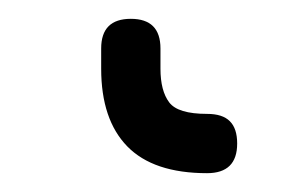

<svg xmlns="http://www.w3.org/2000/svg" viewBox="-20 16 318 204"><path d="M200 200Q143 200 115.2 171.5Q87.5 143 87.5 89V67.5Q87.5 36 119 36Q150.5 36 150.5 67.5V89Q150.5 112.5 159.8 124.8Q169 137 200 137Q216.5 137 224.2 144.8Q232 152.5 232 168.5Q232 200 200 200Z"/></svg>

Font: Jura Light Medium
Style: Regular
Weight: 500
Version: Version 5.106